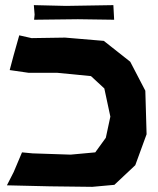

<svg xmlns="http://www.w3.org/2000/svg" viewBox="-20 -725 612 745"><path d="M111.3 -705.1 114.3 -668 112.3 -648.4 282.2 -650.4 422.9 -648.4 419.9 -705.1 236.3 -702.1ZM54.7 -587.9 33.2 -511.7 17.6 -453.1 91.8 -442.4H203.1L333 -429.7L384.8 -381.8L408.2 -272.5L390.6 -190.4L349.6 -133.8L253.9 -125L106.4 -129.9L65.4 -133.8L33.2 -57.6L6.8 -5.9L173.8 -2L337.9 0L423.8 -7.8L504.9 -84L548.8 -204.1L543.9 -373L485.4 -485.4L382.8 -566.4L232.4 -579.1L102.5 -577.1Z"/></svg>

Font: MaokenAssortedSans-TC
Style: Regular
Weight: 500
Version: Version 0.83